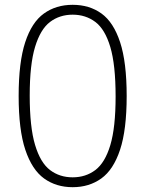

<svg xmlns="http://www.w3.org/2000/svg" viewBox="-20 -769 604 798"><path d="M282 9Q213.5 9 163.2 -27.2Q113 -63.5 85.2 -146.5Q57.5 -229.5 57.5 -370Q57.5 -510.5 84.8 -593.5Q112 -676.5 162.5 -712.8Q213 -749 282 -749Q351.5 -749 401.8 -712.8Q452 -676.5 479.2 -593.5Q506.5 -510.5 506.5 -370Q506.5 -229.5 479 -146.5Q451.5 -63.5 401 -27.2Q350.5 9 282 9ZM282 -32Q336 -32 376.2 -62.2Q416.5 -92.5 438.5 -165.8Q460.5 -239 460.5 -368Q460.5 -499.5 438.5 -573.5Q416.5 -647.5 376.2 -677.8Q336 -708 282 -708Q228 -708 188 -677.8Q148 -647.5 125.8 -574.2Q103.5 -501 103.5 -372Q103.5 -240.5 125.8 -166.5Q148 -92.5 188 -62.2Q228 -32 282 -32Z"/></svg>

Font: Encode Sans SemiCondensed SemiCondensed ExtraLight
Style: Regular
Weight: 200
Width: 4
Designer: Multiple Designers
Foundry: Impallari Type
Version: Version 3.000; ttfautohint (v1.8.3) -l 8 -r 50 -G 200 -x 14 